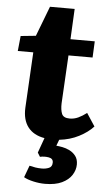

<svg xmlns="http://www.w3.org/2000/svg" viewBox="-61 -713 566 1000"><g transform="rotate(5 222.0 -213.5)"><path d="M213 247Q184 247 152.5 240Q121 233 102 222L125 160Q141 164 156.5 166.5Q172 169 190 169Q210 169 227 162Q244 155 244 133Q244 112 221 108Q198 104 175 109L162 88L190 10Q132 0 103 -38Q74 -76 77 -139L93 -430H12L20 -509L99 -517L159 -674H288L280 -515H407L403 -430H277L263 -178Q262 -144 270.5 -123.5Q279 -103 312 -103Q335 -103 356.5 -113Q378 -123 400 -140L444 -73Q416 -42 369.5 -18Q323 6 267 12L255 44Q268 45 287 48.5Q306 52 325 61.5Q344 71 357 88Q370 105 370 132Q370 161 353 187.5Q336 214 301.5 230.5Q267 247 213 247Z"/></g></svg>

Font: Literata 12pt ExtraBold
Style: Italic
Weight: 800
Italic angle: -2°
Designer: Latin by Veronika Burian and Jose Scaglione. Greek by Irene Vlachou. Cyrillic by Vera Evstafieva
Foundry: TypeTogether
Version: Version 3.002